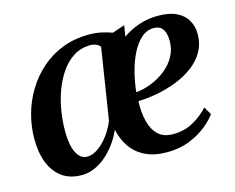

<svg xmlns="http://www.w3.org/2000/svg" viewBox="-83 -666 975 796"><g transform="rotate(-15 404.5 -267.5)"><path d="M507 -544.5 499.5 -497.5Q532.5 -520.5 569.8 -533Q607 -545.5 648 -546Q698.5 -546.5 730 -531.5Q761.5 -516.5 776.5 -490.5Q791.5 -464.5 792 -432.5Q792 -389 773 -355.5Q754 -322 721.2 -297.8Q688.5 -273.5 647.8 -257.8Q607 -242 564.2 -234Q521.5 -226 482.5 -225Q480.5 -178 489.8 -139.5Q499 -101 522.5 -78.2Q546 -55.5 586.5 -55.5Q635 -55.5 673.2 -76.8Q711.5 -98 739.5 -129L759 -95.5Q745 -74.5 715 -49.8Q685 -25 641.5 -7.2Q598 10.5 543.5 10.5Q488.5 10.5 450 -8.5Q411.5 -27.5 388.8 -60.8Q366 -94 357.5 -136Q344.5 -106 325.2 -79.5Q306 -53 282.5 -32.8Q259 -12.5 232.2 -1Q205.5 10.5 177.5 10.5Q127 10.5 93.2 -14Q59.5 -38.5 42.2 -82.2Q25 -126 25 -184.5Q25 -237.5 39.2 -289.8Q53.5 -342 81.2 -387.8Q109 -433.5 149 -469Q189 -504.5 241 -524.8Q293 -545 356 -545Q383.5 -545 408.8 -539.5Q434 -534 454 -526.5ZM343.5 -178 391.5 -483Q385 -491.5 373 -496.5Q361 -501.5 345 -501Q306 -499.5 275.5 -479.5Q245 -459.5 222.5 -426.5Q200 -393.5 185.2 -353Q170.5 -312.5 163.5 -269Q156.5 -225.5 156.5 -185Q156.5 -143 164 -114.8Q171.5 -86.5 185.5 -72Q199.5 -57.5 218 -57.5Q237 -57.5 255.5 -68Q274 -78.5 291 -96Q308 -113.5 321.5 -135Q335 -156.5 343.5 -178ZM622 -501.5Q591.5 -501.5 567.2 -479.5Q543 -457.5 525.8 -422.2Q508.5 -387 498 -345Q487.5 -303 483.5 -263Q516.5 -266 550 -279.2Q583.5 -292.5 611.5 -314.8Q639.5 -337 656.2 -367.2Q673 -397.5 672.5 -434.5Q672 -468.5 659.2 -485Q646.5 -501.5 622 -501.5Z"/></g></svg>

Font: Merriweather 72pt SemiBold
Style: Italic
Weight: 600
Italic angle: -7.8°
Version: Version 2.101